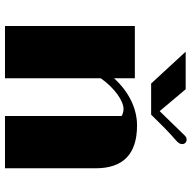

<svg xmlns="http://www.w3.org/2000/svg" viewBox="-19 -750 769 771"><g transform="rotate(90 365.5 -364.5)"><path d="M84.5 0H294.4V-384.8C333 -439.9 385.3 -476.1 417.5 -476.1C428.2 -476.1 439 -472.7 445.8 -468.3V0H655.8V-363.3C655.8 -474.6 599.1 -530.3 483.4 -530.3C417.5 -530.3 349.1 -498.5 294.4 -438V-521.5H84.5ZM315.4 -586.9H440.4L494.1 -641.1C519.5 -665.5 529.8 -674.8 539.1 -682.6C555.2 -695.8 558.6 -703.1 558.6 -711.4C558.6 -722.2 551.3 -729.5 539.6 -729.5C531.7 -729.5 524.9 -723.6 513.7 -710.9C510.7 -708.5 508.3 -705.1 479 -675.3L426.3 -621.1L338.4 -725.6H187.5Z"/></g></svg>

Font: Limelight
Style: Regular
Weight: 400
Designer: Nicole Fally
Foundry: Nicole Fally
Version: Version 1.002